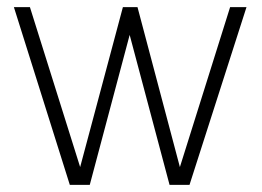

<svg xmlns="http://www.w3.org/2000/svg" viewBox="-20 -519 735 539"><path d="M366 -499H325L205 -50L64 -499H19L176 0H232L344 -421L456 0H512L672 -499H626L485 -50Z"/></svg>

Font: Advent Pro Light
Style: Regular
Weight: 300
Version: Version 3.000